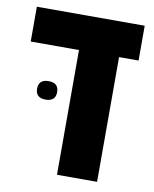

<svg xmlns="http://www.w3.org/2000/svg" viewBox="-72 -661 574 717"><g transform="rotate(10 214.5 -302.5)"><path d="M419 -473H345V0H193V-473H10V-605H419ZM64 -304Q64 -269 102 -269Q140 -269 140 -304Q140 -339 102 -339Q64 -339 64 -304Z"/></g></svg>

Font: Noto Sans Hebrew ExtraCondensed Extra
Style: Regular
Weight: 800
Width: 3
Designer: Monotype Design Team
Foundry: Monotype Imaging Inc.
Version: Version 1.902